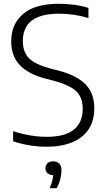

<svg xmlns="http://www.w3.org/2000/svg" viewBox="-20 -769 560 1018"><path d="M225.5 9Q184 9 138 1.8Q92 -5.5 49.5 -20V-73.5Q80.5 -63.5 111 -56.8Q141.5 -50 170.8 -46.8Q200 -43.5 227 -43.5Q323.5 -43.5 371 -81.2Q418.5 -119 418.5 -192.5Q418.5 -254.5 382.2 -287Q346 -319.5 261.5 -342L225.5 -351Q132 -375 85.8 -423Q39.5 -471 39.5 -549.5Q39.5 -642 103 -695.5Q166.5 -749 291.5 -749Q332.5 -749 373.8 -743.5Q415 -738 449 -727V-673Q410.5 -685 371.2 -690.8Q332 -696.5 292 -696.5Q227 -696.5 184.5 -679.8Q142 -663 121.5 -630.8Q101 -598.5 101 -553Q101 -493 134 -460Q167 -427 247.5 -405.5L283.5 -396.5Q351 -379.5 394.5 -352.8Q438 -326 459 -287.2Q480 -248.5 480 -195.5Q480 -130 450.2 -84.2Q420.5 -38.5 363.5 -14.8Q306.5 9 225.5 9ZM243.5 229Q255.5 200.5 259.2 180Q263 159.5 263 140L270.5 159.5H263.5Q243 159.5 232 149.2Q221 139 221 122.5Q221 106.5 231.8 96.5Q242.5 86.5 262 86.5Q283 86.5 294.5 98.8Q306 111 306 135.5Q306 155.5 299.8 180.5Q293.5 205.5 281 229Z"/></svg>

Font: Encode Sans SC Condensed Thin Light
Style: Regular
Weight: 300
Version: Version 3.002